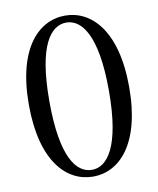

<svg xmlns="http://www.w3.org/2000/svg" viewBox="-85 -814 737 895"><g transform="rotate(-10 283.5 -366.0)"><path d="M284 15C407 15 521 -96 521 -367C521 -636 407 -747 284 -747C160 -747 46 -636 46 -367C46 -96 160 15 284 15ZM284 -17C211 -17 143 -98 143 -367C143 -633 211 -714 284 -714C355 -714 425 -633 425 -367C425 -99 355 -17 284 -17Z"/></g></svg>

Font: Source Han Serif SC Medium
Style: Regular
Weight: 500
Designer: Ryoko NISHIZUKA 西塚涼子 (kana & ideographs); Frank Grießhammer (Latin, Greek & Cyrillic); Wenlong ZHANG 张文龙 (bopomofo); San
Foundry: Adobe
Version: Version 2.003;hotconv 1.1.1;makeotfexe 2.6.0